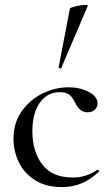

<svg xmlns="http://www.w3.org/2000/svg" viewBox="-20 -751 455 783"><path d="M35 -185Q35 -249 68 -296.5Q101 -344 153 -369.5Q205 -395 259 -395Q307 -395 342.5 -376Q378 -357 378 -329Q378 -315 367 -304Q356 -293 337 -293Q305 -293 287 -331Q276 -354 263 -364.5Q250 -375 224 -375Q172 -375 142 -331.5Q112 -288 112 -216Q112 -133 152.5 -80Q193 -27 277 -27Q331 -27 376 -58H378Q381 -58 383.5 -55Q386 -52 383 -50Q348 -18 312 -3Q276 12 232 12Q167 12 122.5 -16.5Q78 -45 56.5 -90Q35 -135 35 -185ZM226 -472Q223 -472 220.5 -473.5Q218 -475 219 -476L265 -716Q266 -720 289.5 -725.5Q313 -731 328 -731Q339 -731 338 -727L230 -474Q230 -472 226 -472Z"/></svg>

Font: Cormorant Infant Medium
Style: Regular
Weight: 500
Designer: Christian Thalmann (Catharsis Fonts)
Version: Version 3.000